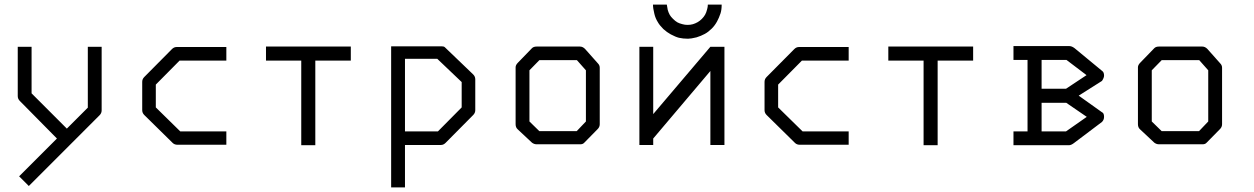

<svg xmlns="http://www.w3.org/2000/svg" viewBox="-20 -679 5440 833"><path d="M227 -78 66 -241Q57 -250 57 -262V-476H117V-274L270 -121L361 -212V-476H421V-200Q421 -188 412 -179L105 128L63 86Z M962 -475V-416H759L656 -312V-213L762 -109H962V-51H750Q737 -51 729 -59L606 -180Q597 -189 597 -201V-324Q597 -336 606 -345L726 -466Q735 -475 746 -475Z M1134 -477H1502V-416H1348V-49H1287V-416H1134Z M1677 -478H1897Q1906 -478 1910 -474L2033 -356Q2042 -347 2042 -335V-201Q2042 -189 2033 -180L1913 -59Q1904 -50 1893 -50H1737V134H1677ZM1737 -424V-109H1880L1983 -213V-323L1877 -424Z M2277 -374V-152L2320 -110H2482L2522 -152V-374L2483 -418H2320ZM2227 -407 2288 -470Q2295 -477 2308 -477H2496Q2508 -477 2518 -467L2574 -404Q2582 -396 2582 -385V-140Q2582 -128 2573 -119L2515 -60Q2509 -53 2497.5 -53H2494H2308Q2297.5 -53 2288 -60L2226 -118Q2217 -126 2217 -140V-387Q2217 -397 2227 -407Z M2813 -659H2873Q2875 -645 2877 -636Q2880 -625 2886 -614Q2890 -607 2900 -597Q2909.5 -587.5 2919 -582Q2927 -577.5 2941 -574Q2951.5 -571 2963 -571Q2975.5 -571 2986 -574Q2996.5 -577 3007 -583Q3016.5 -588.5 3025 -597Q3033.5 -605.5 3039 -615Q3044.5 -624.5 3048 -639Q3051 -649.5 3051 -659H3111Q3111 -636 3106 -621Q3099.5 -601.5 3091 -586Q3081.5 -568.5 3068 -555Q3053.5 -540.5 3038 -532Q3021.5 -523 3002 -517Q2978 -511 2965 -511Q2943.5 -511 2926 -515Q2911.5 -518.5 2890 -530Q2873.5 -539 2858 -553Q2841 -570 2834 -583Q2823.5 -599.5 2819 -619Q2813 -643 2813 -659ZM3123 -50H3062V-371L2814 -78V-50H2754V-476H2814V-184L3062 -476H3123Z M3662 -475V-416H3459L3356 -312V-213L3462 -109H3662V-51H3450Q3437 -51 3429 -59L3306 -180Q3297 -189 3297 -201V-324Q3297 -336 3306 -345L3426 -466Q3435 -475 3446 -475Z M3834 -477H4202V-416H4048V-49H3987V-416H3834Z M4438 -109V-419H4377V-479H4620Q4630 -479 4642 -470L4762 -371Q4770 -365.5 4770 -351Q4770 -341.5 4761 -328L4660 -264L4761 -192Q4770 -188.5 4770 -172Q4770 -159 4761 -150L4639 -58Q4627 -49 4618 -49H4377V-109ZM4606 -233H4499V-109H4605L4695 -172ZM4605 -294 4694 -353 4607 -419H4499V-294Z M4977 -374V-152L5020 -110H5182L5222 -152V-374L5183 -418H5020ZM4927 -407 4988 -470Q4995 -477 5008 -477H5196Q5208 -477 5218 -467L5274 -404Q5282 -396 5282 -385V-140Q5282 -128 5273 -119L5215 -60Q5209 -53 5197.5 -53H5194H5008Q4997.5 -53 4988 -60L4926 -118Q4917 -126 4917 -140V-387Q4917 -397 4927 -407Z"/></svg>

Font: ibm3270
Style: Regular
Weight: 400
Monospace: yes
Version: Version 2.0.3